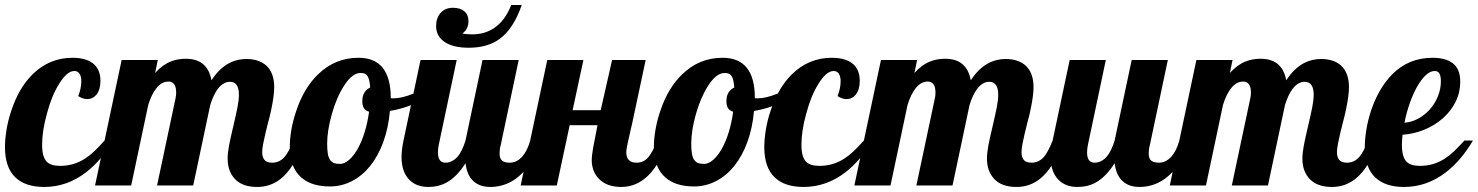

<svg xmlns="http://www.w3.org/2000/svg" viewBox="-33 -739 5889 765"><path d="M29.3 -31.2Q-13.2 -70.8 -13.2 -152.8Q-13.2 -183.6 -7.1 -221.4Q-1 -259.3 11.7 -296.9Q41.5 -388.2 96.2 -442.4Q163.6 -508.8 255.9 -508.8Q315.9 -508.8 344.7 -480Q367.2 -457 367.2 -417Q367.2 -381.8 351.6 -362.3Q336.9 -344.2 314 -344.2Q297.4 -344.2 278.8 -356Q291 -387.7 291 -415Q291 -434.1 283.9 -445.1Q276.9 -456.1 263.2 -456.1Q233.9 -456.1 202.1 -404.3Q173.3 -358.4 154.3 -287.6Q134.8 -218.3 134.8 -162.1Q134.8 -113.3 153.3 -94.7Q169.4 -78.1 207 -78.1Q261.2 -78.1 306.2 -107.4Q325.2 -119.6 342.8 -136.5Q360.4 -153.3 383.8 -179.2H418Q370.6 -99.1 309.1 -51.8Q233.4 5.9 143.1 5.9Q69.3 5.9 29.3 -31.2Z M899.9 -29.3Q874 -59.6 874 -106.9Q874 -129.4 879.6 -159.2Q885.3 -189 896.5 -235.8Q907.7 -283.7 913.3 -312.3Q918.9 -340.8 918.9 -361.8Q918.9 -413.1 882.8 -413.1Q857.4 -413.1 835.9 -386.2Q817.9 -363.3 804.7 -320.8L736.8 0H592.8L666 -345.2Q668.9 -356.9 668.9 -370.1Q668.9 -390.1 662.6 -400.9Q654.3 -414.1 638.7 -414.1Q610.4 -414.1 589.4 -386.7Q570.8 -363.3 557.6 -320.8L489.7 0H345.7L451.7 -500H595.7L585 -448.2Q614.3 -481 648.9 -494.6Q676.3 -504.9 707 -504.9Q749 -504.9 773.9 -485.4Q801.8 -463.4 809.6 -418.9Q841.8 -468.8 883.8 -489.3Q913.6 -503.9 948.7 -503.9Q999 -503.9 1028.3 -477.5Q1059.6 -448.7 1059.6 -391.1Q1059.6 -358.4 1047.4 -300.8Q1042.5 -276.9 1035.6 -252.4Q1023.4 -205.6 1015.6 -166Q1011.7 -145.5 1011.7 -132.8Q1011.7 -112.8 1020.8 -101.8Q1029.8 -90.8 1051.8 -90.8Q1081.5 -90.8 1102.1 -115.2Q1117.7 -133.8 1135.7 -179.2H1177.7Q1140.6 -69.3 1084 -25.4Q1043.9 5.9 991.7 5.9Q929.7 5.9 899.9 -29.3Z M1167 -32.2Q1121.6 -72.3 1121.6 -153.8Q1121.6 -184.6 1127.9 -221.9Q1134.3 -259.3 1147.5 -297.4Q1177.7 -388.2 1233.9 -442.4Q1301.8 -508.8 1395.5 -508.8Q1523.9 -508.8 1523.9 -349.1V-348.1Q1526.9 -347.2 1528.8 -347.2H1534.7Q1567.9 -347.2 1613.3 -365.7Q1653.3 -382.3 1689 -407.2L1697.8 -379.9Q1668.5 -349.1 1622.3 -327.6Q1576.2 -306.2 1520.5 -296.9Q1514.6 -229 1494.1 -173.1Q1473.6 -117.2 1441.4 -77.1Q1409.7 -38.1 1368.7 -17.1Q1327.6 3.9 1281.7 3.9Q1207.5 3.9 1167 -32.2ZM1392.1 -146Q1408.2 -174.3 1419.9 -212.4Q1431.6 -250.5 1437.5 -293.9Q1422.9 -297.9 1416.7 -308.6Q1410.6 -319.3 1410.6 -335.9Q1410.6 -356.4 1418.9 -370.1Q1427.2 -383.8 1441.9 -390.1Q1439.9 -421.9 1431.6 -435.5Q1427.2 -442.4 1420.7 -445.3Q1414.1 -448.2 1403.8 -448.2Q1370.1 -448.2 1337.9 -397.5Q1308.1 -351.6 1289.1 -284.2Q1270.5 -218.3 1270.5 -167Q1270.5 -142.1 1273.2 -126.5Q1275.9 -110.8 1282.2 -102.1Q1288.1 -93.3 1297.4 -89.6Q1306.6 -85.9 1321.8 -85.9Q1339.4 -85.9 1357.7 -101.8Q1376 -117.7 1392.1 -146Z M1704.6 -634.8Q1704.6 -667.5 1722.7 -687.7Q1740.7 -708 1771.5 -708Q1800.8 -708 1817.1 -694.1Q1833.5 -680.2 1833.5 -653.8Q1833.5 -642.1 1830.1 -632.8Q1823.7 -615.2 1809.6 -606Q1821.3 -602.1 1849.6 -602.1Q1897.5 -602.1 1934.6 -626.5Q1979 -655.3 2003.9 -719.2H2045.9Q2013.2 -625 1958.5 -584.5Q1910.2 -548.8 1834.5 -548.8Q1772.5 -548.8 1738.5 -571.8Q1704.6 -594.7 1704.6 -634.8ZM1598.1 -22.5Q1566.9 -53.7 1566.9 -113.8Q1566.9 -142.1 1574.7 -179.2L1642.6 -500H1786.6L1714.8 -160.2Q1711.9 -145 1711.9 -131.8Q1711.9 -90.8 1741.7 -90.8Q1769 -90.8 1791 -115.7Q1808.6 -136.7 1821.8 -179.2L1889.6 -500H2033.7L1961.9 -160.2Q1957.5 -145.5 1957.5 -127.9Q1957.5 -107.4 1967.3 -99.1Q1977.1 -90.8 1998.5 -90.8Q2026.4 -90.8 2048.3 -115.7Q2067.9 -137.7 2079.6 -179.2H2121.6Q2094.7 -103 2056.6 -58.6Q2024.4 -22 1983.9 -5.9Q1954.1 5.9 1920.9 5.9Q1877.9 5.9 1852.5 -18.1Q1827.1 -42 1821.8 -88.9Q1787.6 -34.2 1744.6 -10.7Q1713.9 5.9 1673.8 5.9Q1626 5.9 1598.1 -22.5Z M2353.5 -26.4Q2339.4 -40.5 2332 -59.8Q2324.7 -79.1 2324.7 -100.1Q2324.7 -118.7 2330.3 -150.4Q2335.9 -182.1 2347.7 -240.2H2236.8L2185.5 0H2041.5L2147.5 -500H2291.5L2248.5 -299.8H2360.4L2405.8 -500H2539.6L2486.8 -252L2469.2 -174.8Q2462.4 -144.5 2462.4 -132.8Q2462.4 -90.8 2502.4 -90.8Q2517.6 -90.8 2528.8 -95.9Q2540 -101.1 2549.8 -112.3Q2558.6 -122.6 2566.7 -137.7Q2574.7 -152.8 2586.4 -179.2H2628.4Q2565.4 5.9 2442.4 5.9Q2384.8 5.9 2353.5 -26.4Z M2617.7 -32.2Q2572.3 -72.3 2572.3 -153.8Q2572.3 -184.6 2578.6 -221.9Q2585 -259.3 2598.1 -297.4Q2628.4 -388.2 2684.6 -442.4Q2752.4 -508.8 2846.2 -508.8Q2974.6 -508.8 2974.6 -349.1V-348.1Q2977.5 -347.2 2979.5 -347.2H2985.4Q3018.6 -347.2 3064 -365.7Q3104 -382.3 3139.6 -407.2L3148.4 -379.9Q3119.1 -349.1 3073 -327.6Q3026.9 -306.2 2971.2 -296.9Q2965.3 -229 2944.8 -173.1Q2924.3 -117.2 2892.1 -77.1Q2860.4 -38.1 2819.3 -17.1Q2778.3 3.9 2732.4 3.9Q2658.2 3.9 2617.7 -32.2ZM2842.8 -146Q2858.9 -174.3 2870.6 -212.4Q2882.3 -250.5 2888.2 -293.9Q2873.5 -297.9 2867.4 -308.6Q2861.3 -319.3 2861.3 -335.9Q2861.3 -356.4 2869.6 -370.1Q2877.9 -383.8 2892.6 -390.1Q2890.6 -421.9 2882.3 -435.5Q2877.9 -442.4 2871.3 -445.3Q2864.7 -448.2 2854.5 -448.2Q2820.8 -448.2 2788.6 -397.5Q2758.8 -351.6 2739.7 -284.2Q2721.2 -218.3 2721.2 -167Q2721.2 -142.1 2723.9 -126.5Q2726.6 -110.8 2732.9 -102.1Q2738.8 -93.3 2748 -89.6Q2757.3 -85.9 2772.5 -85.9Q2790 -85.9 2808.3 -101.8Q2826.7 -117.7 2842.8 -146Z M3054.7 -31.2Q3012.2 -70.8 3012.2 -152.8Q3012.2 -183.6 3018.3 -221.4Q3024.4 -259.3 3037.1 -296.9Q3066.9 -388.2 3121.6 -442.4Q3189 -508.8 3281.2 -508.8Q3341.3 -508.8 3370.1 -480Q3392.6 -457 3392.6 -417Q3392.6 -381.8 3377 -362.3Q3362.3 -344.2 3339.4 -344.2Q3322.8 -344.2 3304.2 -356Q3316.4 -387.7 3316.4 -415Q3316.4 -434.1 3309.3 -445.1Q3302.2 -456.1 3288.6 -456.1Q3259.3 -456.1 3227.5 -404.3Q3198.7 -358.4 3179.7 -287.6Q3160.2 -218.3 3160.2 -162.1Q3160.2 -113.3 3178.7 -94.7Q3194.8 -78.1 3232.4 -78.1Q3286.6 -78.1 3331.5 -107.4Q3350.6 -119.6 3368.2 -136.5Q3385.7 -153.3 3409.2 -179.2H3443.4Q3396 -99.1 3334.5 -51.8Q3258.8 5.9 3168.5 5.9Q3094.7 5.9 3054.7 -31.2Z M3925.3 -29.3Q3899.4 -59.6 3899.4 -106.9Q3899.4 -129.4 3905 -159.2Q3910.6 -189 3921.9 -235.8Q3933.1 -283.7 3938.7 -312.3Q3944.3 -340.8 3944.3 -361.8Q3944.3 -413.1 3908.2 -413.1Q3882.8 -413.1 3861.3 -386.2Q3843.3 -363.3 3830.1 -320.8L3762.2 0H3618.2L3691.4 -345.2Q3694.3 -356.9 3694.3 -370.1Q3694.3 -390.1 3688 -400.9Q3679.7 -414.1 3664.1 -414.1Q3635.7 -414.1 3614.7 -386.7Q3596.2 -363.3 3583 -320.8L3515.1 0H3371.1L3477.1 -500H3621.1L3610.4 -448.2Q3639.6 -481 3674.3 -494.6Q3701.7 -504.9 3732.4 -504.9Q3774.4 -504.9 3799.3 -485.4Q3827.1 -463.4 3835 -418.9Q3867.2 -468.8 3909.2 -489.3Q3939 -503.9 3974.1 -503.9Q4024.4 -503.9 4053.7 -477.5Q4085 -448.7 4085 -391.1Q4085 -358.4 4072.8 -300.8Q4067.9 -276.9 4061 -252.4Q4048.8 -205.6 4041 -166Q4037.1 -145.5 4037.1 -132.8Q4037.1 -112.8 4046.1 -101.8Q4055.2 -90.8 4077.1 -90.8Q4106.9 -90.8 4127.4 -115.2Q4143.1 -133.8 4161.1 -179.2H4203.1Q4166 -69.3 4109.4 -25.4Q4069.3 5.9 4017.1 5.9Q3955.1 5.9 3925.3 -29.3Z M4184.6 -22.5Q4153.3 -53.7 4153.3 -113.8Q4153.3 -142.1 4161.1 -179.2L4229 -500H4373L4301.3 -160.2Q4298.3 -145 4298.3 -131.8Q4298.3 -90.8 4328.1 -90.8Q4355.5 -90.8 4377.4 -115.7Q4395 -136.7 4408.2 -179.2L4476.1 -500H4620.1L4548.3 -160.2Q4543.9 -145.5 4543.9 -127.9Q4543.9 -107.4 4553.7 -99.1Q4563.5 -90.8 4585 -90.8Q4612.8 -90.8 4634.8 -115.7Q4654.3 -137.7 4666 -179.2H4708Q4681.2 -103 4643.1 -58.6Q4610.8 -22 4570.3 -5.9Q4540.5 5.9 4507.3 5.9Q4464.4 5.9 4439 -18.1Q4413.6 -42 4408.2 -88.9Q4374 -34.2 4331.1 -10.7Q4300.3 5.9 4260.3 5.9Q4212.4 5.9 4184.6 -22.5Z M5182.1 -29.3Q5156.2 -59.6 5156.2 -106.9Q5156.2 -129.4 5161.9 -159.2Q5167.5 -189 5178.7 -235.8Q5189.9 -283.7 5195.6 -312.3Q5201.2 -340.8 5201.2 -361.8Q5201.2 -413.1 5165 -413.1Q5139.6 -413.1 5118.2 -386.2Q5100.1 -363.3 5086.9 -320.8L5019 0H4875L4948.2 -345.2Q4951.2 -356.9 4951.2 -370.1Q4951.2 -390.1 4944.8 -400.9Q4936.5 -414.1 4920.9 -414.1Q4892.6 -414.1 4871.6 -386.7Q4853 -363.3 4839.8 -320.8L4772 0H4627.9L4733.9 -500H4877.9L4867.2 -448.2Q4896.5 -481 4931.2 -494.6Q4958.5 -504.9 4989.3 -504.9Q5031.2 -504.9 5056.2 -485.4Q5084 -463.4 5091.8 -418.9Q5124 -468.8 5166 -489.3Q5195.8 -503.9 5231 -503.9Q5281.2 -503.9 5310.5 -477.5Q5341.8 -448.7 5341.8 -391.1Q5341.8 -358.4 5329.6 -300.8Q5324.7 -276.9 5317.9 -252.4Q5305.7 -205.6 5297.9 -166Q5293.9 -145.5 5293.9 -132.8Q5293.9 -112.8 5303 -101.8Q5312 -90.8 5334 -90.8Q5363.8 -90.8 5384.3 -115.2Q5399.9 -133.8 5418 -179.2H5460Q5422.9 -69.3 5366.2 -25.4Q5326.2 5.9 5273.9 5.9Q5211.9 5.9 5182.1 -29.3Z M5447.3 -31.2Q5404.8 -70.8 5404.8 -152.8Q5404.8 -183.6 5410.9 -221.2Q5417 -258.8 5429.2 -296.4Q5442.9 -338.4 5464.1 -376Q5485.4 -413.6 5513.7 -442.4Q5579.1 -508.8 5674.8 -508.8Q5735.8 -508.8 5763.7 -479.5Q5785.2 -456.5 5785.2 -413.1Q5785.2 -370.6 5766.6 -333.3Q5748 -295.9 5715.3 -267.1Q5682.6 -238.8 5641.1 -221.9Q5599.6 -205.1 5555.2 -202.1Q5552.7 -176.8 5552.7 -162.1Q5552.7 -113.3 5571.3 -94.7Q5587.4 -78.1 5625 -78.1Q5679.2 -78.1 5724.1 -107.4Q5743.2 -119.6 5760.7 -136.5Q5778.3 -153.3 5801.8 -179.2H5835.9Q5788.6 -99.1 5727.1 -51.8Q5651.4 5.9 5561 5.9Q5487.3 5.9 5447.3 -31.2ZM5664.1 -303.2Q5684.6 -326.7 5696.3 -355.7Q5708 -384.8 5708 -415Q5708 -435.1 5702.4 -445.6Q5696.8 -456.1 5683.1 -456.1Q5665 -456.1 5646.7 -438.5Q5628.4 -420.9 5611.3 -390.1Q5595.7 -361.3 5583 -324.7Q5570.3 -288.1 5563 -250Q5590.8 -252 5617.2 -266.1Q5643.6 -280.3 5664.1 -303.2Z"/></svg>

Font: Pattaya
Style: Regular
Weight: 400
Designer: Pablo Impallari / Thai characters Designed by Thanarat Vachiruckul and Suppakit Chalermlarp
Foundry: Pablo Impallari
Version: Version 1.007;September 16, 2023;FontCreator 15.0.0.2934 64-